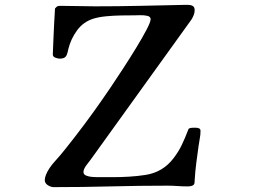

<svg xmlns="http://www.w3.org/2000/svg" viewBox="-20 -764 1040 789"><path d="M804 -226Q804 -210 801 -195Q798 -180 796 -164Q791 -129 786.5 -93.5Q782 -58 780 -23Q780 -19 779.5 -14Q779 -9 777 -6Q773 -1 765.5 0.5Q758 2 751 2Q730 2 709.5 0.5Q689 -1 668 -1Q551 -1 434.5 2Q318 5 201 5Q189 5 176.5 -3Q164 -11 164 -24Q164 -34 169 -46Q180 -73 205 -100.5Q230 -128 248 -151Q288 -201 326.5 -252.5Q365 -304 401 -356Q411 -370 434 -404Q457 -438 485 -481Q513 -524 539 -566.5Q565 -609 582 -641.5Q599 -674 599 -685Q599 -696 585 -699Q571 -702 555 -701.5Q539 -701 532 -701Q509 -701 477.5 -700.5Q446 -700 415.5 -697Q385 -694 363 -687Q322 -674 296.5 -639Q271 -604 261 -563Q260 -557 257.5 -548Q255 -539 252 -534Q247 -527 240 -525Q233 -523 225 -523Q218 -523 207.5 -527Q197 -531 197 -540Q197 -545 198 -565.5Q199 -586 200 -613.5Q201 -641 202.5 -667Q204 -693 205 -710.5Q206 -728 206 -729Q212 -736 215.5 -738Q219 -740 229 -740Q264 -740 300 -739Q336 -738 371 -738Q463 -738 555 -740Q647 -742 739 -744Q743 -744 746.5 -744Q750 -744 753 -744Q764 -744 772 -739.5Q780 -735 780 -722Q780 -712 776 -702Q772 -692 767 -684L354 -110Q347 -101 335 -85Q323 -69 323 -57Q323 -47 334 -42.5Q345 -38 358 -37Q371 -36 378 -36H444Q477 -36 510.5 -38Q544 -40 577 -45Q650 -56 694 -115Q714 -141 727.5 -169.5Q741 -198 752 -227Q753 -229 754 -232Q755 -235 757 -236Q763 -239 771 -239Q779 -239 786 -239Q792 -239 798 -236.5Q804 -234 804 -226Z"/></svg>

Font: Kaisei HarunoUmi
Style: Bold
Weight: 700
Designer: Font-Kai, 金井和夫
Foundry: KAZUO KANAI
Version: Version 5.003